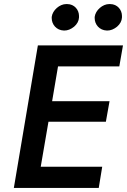

<svg xmlns="http://www.w3.org/2000/svg" viewBox="-20 -923 624 943"><path d="M445 -840C445 -838 445 -836 445 -834C445 -803 468 -774 505 -773C506 -773 507 -773 507 -773C523 -773 539 -779 555 -792C570 -805 578 -820 579 -837C579 -840 579 -842 579 -845C579 -874 557 -903 521 -903C519 -903 518 -903 516 -903C484 -903 449 -873 445 -840ZM234 -840C234 -838 234 -836 234 -834C234 -803 257 -774 294 -773C295 -773 296 -773 296 -773C312 -773 328 -779 344 -792C359 -805 367 -820 368 -837C368 -840 368 -842 368 -845C368 -874 346 -903 310 -903C308 -903 307 -903 305 -903C273 -903 238 -873 234 -840ZM166 -700 48 0H465L482 -104H180L218 -325H500L518 -426H236L265 -597H566L584 -700Z"/></svg>

Font: Jost Medium
Style: Italic
Weight: 500
Italic angle: -5°
Version: Version 3.710